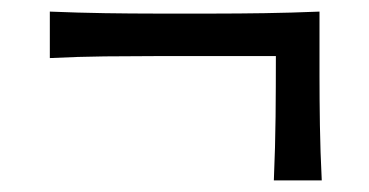

<svg xmlns="http://www.w3.org/2000/svg" viewBox="-20 -479 636 331"><path d="M452.1 -168Q454.6 -227.5 455.1 -278.3Q455.6 -329.1 455.6 -382.3H246.6Q206.5 -382.3 160.6 -381.8Q114.7 -381.3 65.9 -378.9V-459Q114.7 -457 160.6 -456.3Q206.5 -455.6 246.6 -455.6H350.1Q390.1 -455.6 436 -456.3Q481.9 -457 530.8 -459V-349.1Q530.8 -309.1 531.5 -263.2Q532.2 -217.3 534.7 -168Z"/></svg>

Font: Pinar DS4-Regular
Style: Regular
Weight: 400
Designer: Amin Abedi
Version: Version 2.000